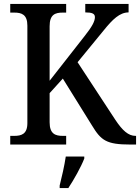

<svg xmlns="http://www.w3.org/2000/svg" viewBox="-20 -734 711 975"><path d="M32 0H316V-44H299C261 -44 232 -54 232 -113V-261L299 -335L447 -97C493 -21 520 0 642 0H671V-44H668C632 -44 602 -71 566 -125L374 -418L506 -579C552 -636 588 -671 633 -671V-714H413V-671C447 -671 462 -665 462 -647C462 -626 448 -599 409 -550L232 -324V-601C232 -660 260 -670 298 -670H316V-714H32V-670H53C90 -670 119 -660 119 -604V-109C119 -53 89 -44 52 -44H32ZM283 208V221H327C355 179 392 113 408 71V61H314C307 108 294 165 283 208Z"/></svg>

Font: Noto Serif Tamil SemiCondensed Medium
Style: Regular
Weight: 500
Width: 4
Designer: Indian Type Foundry, Tom Grace, and the Monotype Design Team
Foundry: Monotype Imaging Inc.
Version: Version 2.004